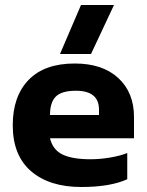

<svg xmlns="http://www.w3.org/2000/svg" viewBox="-20 -738 587 768"><path d="M304 -718H436L344 -522H220ZM31 -237Q31 -353 94.5 -418.5Q158 -484 279 -484Q390 -484 453 -426Q516 -368 516 -270V-185H180Q191 -139 230 -120Q269 -101 342 -101Q381 -101 421.5 -108Q462 -115 489 -126V-21Q421 10 305 10Q178 10 104.5 -53Q31 -116 31 -237ZM376 -278V-299Q376 -375 284 -375Q227 -375 203.5 -352Q180 -329 180 -278Z"/></svg>

Font: Kanit SemiBold
Style: Regular
Weight: 600
Designer: Katatrad Team
Foundry: CadsonDemak
Version: Version 1.030